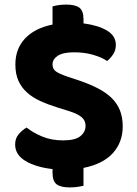

<svg xmlns="http://www.w3.org/2000/svg" viewBox="-20 -723 597 837"><path d="M353 -174Q353 -198 335.5 -212.5Q318 -227 283 -238L232 -254Q190 -267 156 -282.5Q122 -298 98 -319.5Q74 -341 60.5 -370.5Q47 -400 47 -442Q47 -510 89 -555Q131 -600 209 -616V-695Q218 -698 234 -700.5Q250 -703 269 -703Q308 -703 326 -689.5Q344 -676 344 -639V-621Q407 -613 446 -590Q485 -567 485 -527Q485 -504 473.5 -486.5Q462 -469 447 -457Q424 -473 386 -484Q348 -495 303 -495Q255 -495 232 -480Q209 -465 209 -442Q209 -422 224 -411.5Q239 -401 271 -390L325 -372Q372 -356 407.5 -337.5Q443 -319 467 -295.5Q491 -272 503 -241.5Q515 -211 515 -172Q515 -103 472 -55.5Q429 -8 344 9V87Q336 89 319.5 91.5Q303 94 284 94Q245 94 227 80.5Q209 67 209 30V14Q137 6 91.5 -21Q46 -48 46 -93Q46 -120 61.5 -138Q77 -156 96 -167Q123 -145 163.5 -128Q204 -111 255 -111Q308 -111 330.5 -129.5Q353 -148 353 -174Z"/></svg>

Font: Baloo 2 Latin
Style: Bold
Weight: 400
Designer: Sarang Kulkarni and Ek Type
Foundry: Ek Type
Version: Version 1.001